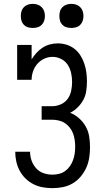

<svg xmlns="http://www.w3.org/2000/svg" viewBox="-20 -968 540 996"><path d="M252 8Q227 8 201.5 3.5Q176 -1 153.5 -12.5Q131 -24 112.5 -42Q94 -60 82 -82.5Q70 -105 64.5 -130Q59 -155 59 -181H136Q136 -157 144 -134.5Q152 -112 168 -94.5Q184 -77 206.5 -69.5Q229 -62 252 -62Q270 -62 287.5 -66.5Q305 -71 319 -81.5Q333 -92 343 -106.5Q353 -121 359 -137.5Q365 -154 367.5 -171.5Q370 -189 370 -207Q370 -224 367.5 -241.5Q365 -259 359 -275.5Q353 -292 342 -306Q331 -320 316.5 -329.5Q302 -339 284.5 -343Q267 -347 250 -347H196V-417H250Q273 -417 295 -426.5Q317 -436 330.5 -454.5Q344 -473 349 -496Q354 -519 354 -542Q354 -566 349 -589Q344 -612 331.5 -631.5Q319 -651 297.5 -662Q276 -673 253 -673Q230 -673 209.5 -663.5Q189 -654 174 -637Q159 -620 151.5 -598Q144 -576 144 -554H69V-735H144V-660Q155 -678 169 -693.5Q183 -709 200.5 -720.5Q218 -732 238.5 -737.5Q259 -743 280 -743Q303 -743 325.5 -736Q348 -729 366.5 -714.5Q385 -700 397.5 -680Q410 -660 417.5 -637.5Q425 -615 428 -592Q431 -569 431 -546Q431 -521 427.5 -496.5Q424 -472 412.5 -450.5Q401 -429 383.5 -411.5Q366 -394 344 -383Q369 -373 390 -354.5Q411 -336 424.5 -312Q438 -288 442.5 -260.5Q447 -233 447 -205Q447 -178 443 -151Q439 -124 428 -99Q417 -74 399 -52.5Q381 -31 357.5 -17Q334 -3 307 2.5Q280 8 252 8ZM350 -823Q337 -823 325 -826.5Q313 -830 304 -839Q295 -848 291.5 -860Q288 -872 288 -885Q288 -898 291.5 -910Q295 -922 304 -931Q313 -940 325 -944Q337 -948 350 -948Q363 -948 375 -944Q387 -940 396 -931Q405 -922 409 -910Q413 -898 413 -885Q413 -872 409 -860Q405 -848 396 -839Q387 -830 375 -826.5Q363 -823 350 -823ZM150 -823Q137 -823 125 -826.5Q113 -830 104 -839Q95 -848 91.5 -860Q88 -872 88 -885Q88 -898 91.5 -910Q95 -922 104 -931Q113 -940 125 -944Q137 -948 150 -948Q163 -948 175 -944Q187 -940 196 -931Q205 -922 209 -910Q213 -898 213 -885Q213 -872 209 -860Q205 -848 196 -839Q187 -830 175 -826.5Q163 -823 150 -823Z"/></svg>

Font: Iosevka Curly Slab
Style: Regular
Weight: 400
Monospace: yes
Designer: Belleve Invis
Foundry: Belleve Invis
Version: Version 22.1.2; ttfautohint (v1.8.4)